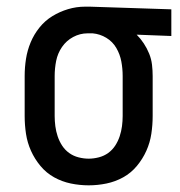

<svg xmlns="http://www.w3.org/2000/svg" viewBox="-20 -548 540 576"><path d="M246 8Q219 8 192.5 2.5Q166 -3 142.5 -16Q119 -29 101.5 -50Q84 -71 73 -95.5Q62 -120 58 -146.5Q54 -173 54 -200V-320Q54 -346 58 -371.5Q62 -397 72 -421Q82 -445 98.5 -465.5Q115 -486 137 -499.5Q159 -513 184 -520.5Q209 -528 235 -528H250L494 -520V-440L390 -444Q402 -432 411.5 -417.5Q421 -403 427.5 -387Q434 -371 436 -354Q438 -337 438 -320V-200Q438 -173 434 -146.5Q430 -120 419 -95.5Q408 -71 390.5 -50Q373 -29 349.5 -16Q326 -3 299.5 2.5Q273 8 246 8ZM246 -72Q261 -72 276.5 -76Q292 -80 304.5 -89Q317 -98 325.5 -111Q334 -124 339 -139Q344 -154 346 -169.5Q348 -185 348 -200V-320Q348 -342 344 -363.5Q340 -385 329 -404Q318 -423 299 -434.5Q280 -446 258 -448H243Q220 -448 199.5 -437Q179 -426 166 -407Q153 -388 148.5 -365.5Q144 -343 144 -320V-200Q144 -185 146 -169.5Q148 -154 153 -139Q158 -124 166.5 -111Q175 -98 187.5 -89Q200 -80 215.5 -76Q231 -72 246 -72Z"/></svg>

Font: Iosevka Medium
Style: Regular
Weight: 500
Monospace: yes
Designer: Belleve Invis
Foundry: Belleve Invis
Version: Version 32.5.0; ttfautohint (v1.8.4)